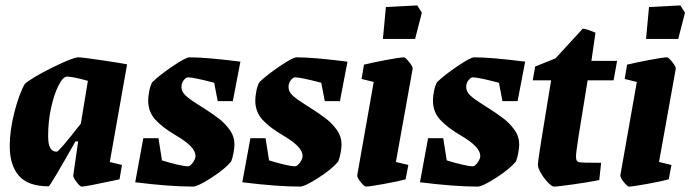

<svg xmlns="http://www.w3.org/2000/svg" viewBox="-20 -681 2553 710"><path d="M386 -82 431 -71 422 -18 399 -13Q297 9 282 9Q276 9 263 -8Q250 -25 251 -33L269 -158H259Q165 8 160 8Q84 8 50 -31Q16 -70 16 -141Q16 -199 33.5 -267Q51 -335 72 -371Q100 -395 175 -432Q250 -469 270 -469Q283 -469 354.5 -458.5Q426 -448 450 -443ZM279 -224 305 -382Q278 -390 254.5 -394.5Q231 -399 224 -397Q211 -394 195.5 -363Q180 -332 169 -282.5Q158 -233 158 -178Q158 -147 166 -133.5Q174 -120 190 -120Q198 -120 279 -224Z M847 -146Q847 -134 843.5 -115.5Q840 -97 835 -84Q812 -56 761.5 -23.5Q711 9 693 9Q608 9 480 -7L510 -170H566L579 -88Q607 -79 635 -72.5Q663 -66 675 -66Q683 -66 693 -79.5Q703 -93 703 -105Q703 -138 631 -180Q580 -210 554 -239Q528 -268 528 -309Q528 -324 532 -344.5Q536 -365 543 -377Q571 -404 619 -436.5Q667 -469 681 -469Q743 -469 869 -453L841 -307H785L772 -375Q696 -395 675 -395Q668 -395 659.5 -384.5Q651 -374 651 -359Q651 -342 666 -328Q681 -314 713 -294L732 -282Q768 -259 790.5 -241.5Q813 -224 830 -200Q847 -176 847 -146Z M1243 -146Q1243 -134 1239.5 -115.5Q1236 -97 1231 -84Q1208 -56 1157.5 -23.5Q1107 9 1089 9Q1004 9 876 -7L906 -170H962L975 -88Q1003 -79 1031 -72.5Q1059 -66 1071 -66Q1079 -66 1089 -79.5Q1099 -93 1099 -105Q1099 -138 1027 -180Q976 -210 950 -239Q924 -268 924 -309Q924 -324 928 -344.5Q932 -365 939 -377Q967 -404 1015 -436.5Q1063 -469 1077 -469Q1139 -469 1265 -453L1237 -307H1181L1168 -375Q1092 -395 1071 -395Q1064 -395 1055.5 -384.5Q1047 -374 1047 -359Q1047 -342 1062 -328Q1077 -314 1109 -294L1128 -282Q1164 -259 1186.5 -241.5Q1209 -224 1226 -200Q1243 -176 1243 -146Z M1301 -33 1362 -378 1317 -389 1326 -442Q1354 -449 1407 -459Q1460 -469 1474 -469Q1479 -469 1493 -451.5Q1507 -434 1506 -427L1444 -82L1490 -71L1480 -18Q1456 -11 1401 -1Q1346 9 1333 9Q1327 9 1313.5 -8Q1300 -25 1301 -33ZM1396 -537 1407 -655 1523 -661 1540 -634 1515 -537Z M1900 -146Q1900 -134 1896.5 -115.5Q1893 -97 1888 -84Q1865 -56 1814.5 -23.5Q1764 9 1746 9Q1661 9 1533 -7L1563 -170H1619L1632 -88Q1660 -79 1688 -72.5Q1716 -66 1728 -66Q1736 -66 1746 -79.5Q1756 -93 1756 -105Q1756 -138 1684 -180Q1633 -210 1607 -239Q1581 -268 1581 -309Q1581 -324 1585 -344.5Q1589 -365 1596 -377Q1624 -404 1672 -436.5Q1720 -469 1734 -469Q1796 -469 1922 -453L1894 -307H1838L1825 -375Q1749 -395 1728 -395Q1721 -395 1712.5 -384.5Q1704 -374 1704 -359Q1704 -342 1719 -328Q1734 -314 1766 -294L1785 -282Q1821 -259 1843.5 -241.5Q1866 -224 1883 -200Q1900 -176 1900 -146Z M1969 -73Q1969 -90 2018 -384H1950L1959 -435L2034 -465L2135 -575Q2147 -575 2182 -560L2167 -456H2262L2249 -384H2153Q2130 -245 2120 -180.5Q2110 -116 2110 -103Q2110 -92 2113 -87Q2116 -82 2124 -81Q2131 -79 2203 -79L2196 -15Q2155 -7 2098.5 1Q2042 9 2028 9Q2021 9 2006.5 -6Q1992 -21 1980.5 -40.5Q1969 -60 1969 -73Z M2274 -33 2335 -378 2290 -389 2299 -442Q2327 -449 2380 -459Q2433 -469 2447 -469Q2452 -469 2466 -451.5Q2480 -434 2479 -427L2417 -82L2463 -71L2453 -18Q2429 -11 2374 -1Q2319 9 2306 9Q2300 9 2286.5 -8Q2273 -25 2274 -33ZM2369 -537 2380 -655 2496 -661 2513 -634 2488 -537Z"/></svg>

Font: Grenze
Style: Bold Italic
Weight: 700
Italic angle: -10°
Designer: Renata Polastri
Foundry: Omnibus-Type
Version: Version 1.002; ttfautohint (v1.8)